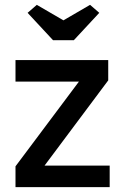

<svg xmlns="http://www.w3.org/2000/svg" viewBox="-20 -773 524 793"><path d="M44 0V-86L306 -436H44V-525H427V-441L164 -89H433V0ZM199 -607 94 -720 132 -753 242 -689 352 -753 390 -720 285 -607Z"/></svg>

Font: Our Lexend
Style: Regular
Weight: 400
Designer: Bonnie Shaver-Troup, Thomas Jockin
Foundry: Lexend
Version: Version 1.007